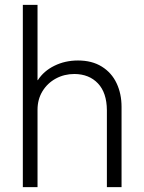

<svg xmlns="http://www.w3.org/2000/svg" viewBox="-20 -772 592 792"><path d="M74.2 -752H134.8V-441.4H136.2Q160.2 -479 204.3 -500.7Q248.5 -522.5 301.8 -522.5Q359.4 -522.5 399.9 -497.3Q440.4 -472.2 460.9 -428.7Q481.4 -385.3 481.4 -331.1V0H420.9V-317.4Q420.4 -389.6 384 -428Q347.7 -466.3 287.1 -466.8Q245.1 -466.8 210.4 -448Q175.8 -429.2 155.3 -395.8Q134.8 -362.3 134.8 -319.3V0H74.2Z"/></svg>

Font: Reddit Sans Chocolate Light
Style: Regular
Weight: 300
Designer: Stephen Hutchings
Foundry: Reddit
Version: Version 1.013